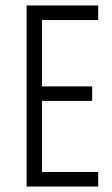

<svg xmlns="http://www.w3.org/2000/svg" viewBox="-20 -680 408 700"><path d="M77 0V-660H338V-607H133V-365H316V-312H133V-53H338V0Z"/></svg>

Font: Bricolage Grotesque 10pt Condensed ExtraLight
Style: Regular
Weight: 200
Width: 3
Designer: Mathieu Triay
Foundry: Atelier Triay
Version: Version 1.000; ttfautohint (v1.8.4.7-5d5b);gftools[0.9.32]